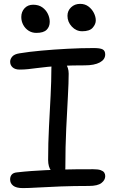

<svg xmlns="http://www.w3.org/2000/svg" viewBox="-20 -952 591 983"><path d="M80.4 -595.8Q57.4 -595.8 44.7 -607.1Q32 -618.4 32 -636Q32 -650 42.9 -662.5Q53.8 -675 79.8 -679Q127.8 -687 191.8 -692.8Q255.8 -698.6 325.5 -702.3Q395.2 -706 460.2 -706Q493 -706 505.8 -699Q518.6 -692 518.6 -673.4Q518.6 -647.2 490.8 -632.3Q463 -617.4 413.6 -617.4Q348.8 -617.4 302.5 -615.2Q256.2 -613 224.2 -609.8Q192.2 -606.6 168.1 -603.4Q144 -600.2 123.7 -598Q103.4 -595.8 80.4 -595.8ZM282.6 -56Q257.6 -56 242 -77Q226.4 -98 226.4 -133Q226.4 -219.6 230.8 -302.9Q235.2 -386.2 239.1 -462.2Q243 -538.2 243 -600Q243 -624.2 250.3 -636.6Q257.6 -649 276.4 -649Q298.8 -649 315.2 -627.4Q331.6 -605.8 331.6 -575Q331.6 -530 327.6 -458.1Q323.6 -386.2 319.1 -293.7Q314.6 -201.2 314.6 -93Q314.6 -56 282.6 -56ZM97 11Q63 11 47.4 -1.4Q31.8 -13.8 31.8 -33.6Q31.8 -48.4 40.2 -58.2Q48.6 -68 68 -69.6Q104.8 -73.8 140.8 -76.4Q176.8 -79 213.9 -80.8Q251 -82.6 290.1 -83.8Q329.2 -85 370.7 -85.3Q412.2 -85.6 457 -85.6Q482.4 -85.6 495.4 -80.9Q508.4 -76.2 513.6 -68.5Q518.8 -60.8 518.8 -50.2Q518.8 -30 499.3 -15Q479.8 0 435.2 0Q357.8 0 291.4 2.5Q225 5 175.3 8Q125.6 11 97 11ZM400.8 -792Q370 -792 347.7 -815.9Q325.4 -839.8 325.4 -871Q325.4 -897 344 -914.6Q362.6 -932.2 390 -932.2Q415.2 -932.2 432.9 -918.8Q450.6 -905.4 460.5 -885.9Q470.4 -866.4 470.4 -847.4Q470.4 -828.2 454.6 -810.1Q438.8 -792 400.8 -792ZM166.2 -783.6Q143.8 -783.6 126.4 -794.8Q109 -806 99 -824.6Q89 -843.2 89 -864.8Q89 -891.6 105.7 -909.7Q122.4 -927.8 149.6 -927.8Q177.8 -927.8 196.6 -914.4Q215.4 -901 225 -881Q234.6 -861 234.6 -840.4Q234.6 -815.2 218.7 -799.4Q202.8 -783.6 166.2 -783.6Z"/></svg>

Font: Shantell Sans Light
Style: Regular
Weight: 300
Designer: Stephen Nixon, Anya Danilova, Shantell Martin
Foundry: Arrow Type
Version: Version 1.011;[c5ecc13dd]